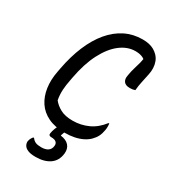

<svg xmlns="http://www.w3.org/2000/svg" viewBox="-227 -833 1054 1185"><g transform="rotate(30 300.0 -240.5)"><path d="M302 20Q232 20 183.5 -3.5Q135 -27 107.5 -68.5Q80 -110 72 -165Q64 -220 76 -282L81 -309Q99 -405 131 -481Q163 -557 208 -610.5Q253 -664 309.5 -692Q366 -720 432 -720Q458 -720 478 -715.5Q498 -711 514 -702Q530 -693 543 -680Q559 -664 567 -643Q575 -622 576 -599Q577 -576 572 -553Q565 -517 558.5 -489Q552 -461 549 -426Q541 -423 532 -421.5Q523 -420 512 -420Q482 -420 469.5 -436.5Q457 -453 463 -481Q468 -513 476 -538.5Q484 -564 490.5 -589Q497 -614 499 -645L512 -601Q497 -620 477 -627.5Q457 -635 430 -635Q374 -635 323 -596Q272 -557 233 -481.5Q194 -406 174 -297L170 -275Q163 -241 160.5 -206Q158 -171 165 -132Q185 -106 219 -87.5Q253 -69 307 -69Q365 -69 416.5 -92.5Q468 -116 507 -167H513Q513 -161 513.5 -156Q514 -151 514 -145Q514 -139 513.5 -133Q513 -127 512 -121Q507 -92 497 -72.5Q487 -53 469 -35Q452 -18 427 -5.5Q402 7 370.5 13.5Q339 20 302 20ZM366 132Q360 185 321.5 212Q283 239 221 239Q187 239 167 231Q147 223 138.5 209.5Q130 196 131 180Q132 173 134.5 166.5Q137 160 140.5 154Q144 148 149 142H155Q166 157 180.5 163.5Q195 170 222 170Q252 170 269.5 157.5Q287 145 289 121Q291 105 280.5 95Q270 85 244 85Q234 85 230 80.5Q226 76 227 69Q228 61 230.5 51Q233 41 237 31Q241 21 245.5 11.5Q250 2 255 -5Q258 -9 265 -11.5Q272 -14 283.5 -15Q295 -16 314 -15Q311 -9 307.5 -1.5Q304 6 301.5 13.5Q299 21 296.5 28.5Q294 36 292 41L291 47Q331 52 350.5 74Q370 96 366 132Z"/></g></svg>

Font: Rec Mono Duotone
Style: Italic
Weight: 400
Italic angle: -10°
Monospace: yes
Version: Version 1.085; ttfautohint (v1.8.4.7-5d5b)